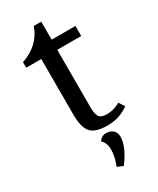

<svg xmlns="http://www.w3.org/2000/svg" viewBox="-198 -624 735 895"><g transform="rotate(-30 169.0 -176.5)"><path d="M333 -27Q283 10 217.5 10Q152 10 128 -18Q104 -46 104 -113V-413H23V-443Q120 -476 151 -564H191V-467H319V-413H190V-106Q190 -69 199.5 -53Q209 -37 243 -37Q277 -37 313 -57ZM157 198Q175 151 175 114.5Q175 78 153 59Q168 37 191.5 37Q215 37 229 50Q243 63 243 84Q243 138 188 211Z"/></g></svg>

Font: Caladea
Style: Regular
Weight: 400
Designer: Carolina Giovagnoli and Andres Torresi
Foundry: Carolina Giovagnoli and Andres Torresi
Version: Version 1.002